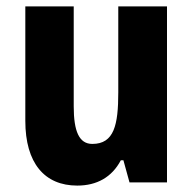

<svg xmlns="http://www.w3.org/2000/svg" viewBox="-20 -620 601 599"><path d="M501 -600H349V-332C349 -230 336 -171 268 -171C227 -171 210 -210 210 -288V-600H59V-243C59 -111 119 -41 221 -41C282 -41 329 -67 357 -120H365L384 -51H501Z"/></svg>

Font: Noto Sans Tamil UI Condensed ExtraBold
Style: Regular
Weight: 800
Width: 3
Designer: Jelle Bosma - Monotype Design Team
Foundry: Monotype Imaging Inc.
Version: Version 2.004